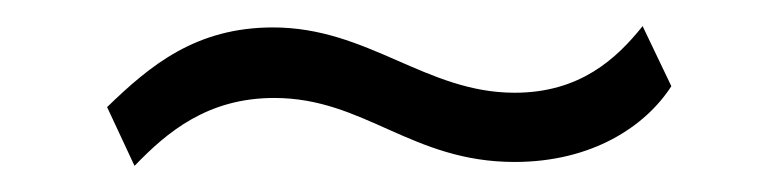

<svg xmlns="http://www.w3.org/2000/svg" viewBox="-20 -438 598 147"><path d="M494 -372 472 -418C452 -393 424 -367 374 -367C306 -367 262 -417 189 -417C130 -417 95 -388 62 -356L83 -311C108 -337 139 -363 190 -363C259 -363 295 -314 374 -314C433 -314 474 -341 494 -372Z"/></svg>

Font: United Sans Light
Style: Regular
Weight: 300
Designer: Pablo Impallari, Rodrigo Fuenzalida (Modified by Dan O. Williams)
Version: Version 1.000;PS 001.000;hotconv 1.0.88;makeotf.lib2.5.64775